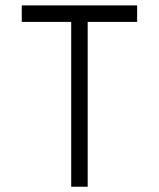

<svg xmlns="http://www.w3.org/2000/svg" viewBox="-20 -708 602 728"><path d="M500 -625H312.5V0H250V-625H62.5V-687.5H500Z"/></svg>

Font: ChillBitmapSE 16px
Style: Regular
Weight: 400
Designer: Designed by Warren2060
Foundry: ChillType
Version: Version 1.000